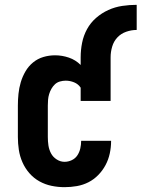

<svg xmlns="http://www.w3.org/2000/svg" viewBox="-20 -767 586 795"><path d="M247 8Q220 8 193.5 2.5Q167 -3 143.5 -16Q120 -29 102 -49.5Q84 -70 73 -95Q62 -120 58 -146.5Q54 -173 54 -200V-330Q54 -354 56.5 -378.5Q59 -403 66 -426.5Q73 -450 85.5 -471.5Q98 -493 117 -508.5Q136 -524 159.5 -531Q183 -538 208 -538Q237 -538 265 -528.5Q293 -519 314 -498V-530Q314 -560 320 -590Q326 -620 340.5 -646.5Q355 -673 378 -693Q401 -713 428.5 -725.5Q456 -738 486 -742.5Q516 -747 546 -747V-643Q524 -643 502.5 -635.5Q481 -628 466 -612Q451 -596 444.5 -574Q438 -552 438 -530V-349H314V-404Q304 -419 287 -426Q270 -433 252 -433Q240 -433 228 -429.5Q216 -426 207.5 -418Q199 -410 193 -399.5Q187 -389 183.5 -377.5Q180 -366 179 -354Q178 -342 178 -330V-200Q178 -182 180.5 -165Q183 -148 191 -132.5Q199 -117 214.5 -107Q230 -97 247 -97Q263 -97 277.5 -104Q292 -111 300.5 -124Q309 -137 312.5 -152.5Q316 -168 316 -183Q316 -183 316 -183.5Q316 -184 316 -184H440Q440 -184 440 -183.5Q440 -183 440 -182Q440 -157 434.5 -131.5Q429 -106 417 -83.5Q405 -61 387 -42.5Q369 -24 346.5 -12.5Q324 -1 298.5 3.5Q273 8 247 8Z"/></svg>

Font: Iosevka Slab Extrabold
Style: Regular
Weight: 800
Monospace: yes
Designer: Belleve Invis
Foundry: Belleve Invis
Version: Version 11.1.1; ttfautohint (v1.8.3)